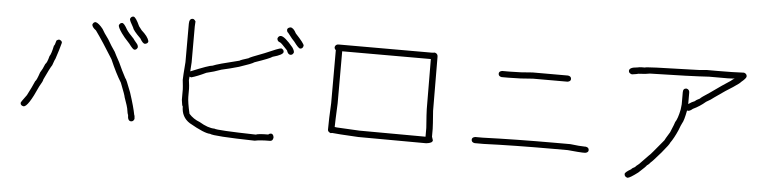

<svg xmlns="http://www.w3.org/2000/svg" viewBox="-47 -884 5094 1277"><g transform="rotate(5 2500.0 -245.5)"><path d="M554.7 -568.4Q575.7 -562.5 603.5 -527.3Q616.2 -503.4 646.5 -462.9Q672.9 -417 697.3 -382.8Q705.6 -364.7 732.4 -316.4Q756.8 -262.2 783.2 -212.9Q788.6 -212.9 822.3 -123Q853.5 -27.8 863.3 25.4Q866.2 25.4 867.2 50.8Q860.8 68.4 845.7 68.4Q822.3 68.4 822.3 27.3Q818.4 23.9 812.5 -15.6Q812.5 -21.5 789.1 -87.9Q789.1 -97.2 755.9 -181.6Q719.7 -239.3 679.7 -332Q610.4 -444.3 560.5 -513.7Q533.2 -533.7 533.2 -550.8Q539.6 -568.4 554.7 -568.4ZM322.3 -431.6Q341.8 -425.8 341.8 -412.1Q330.1 -366.2 308.6 -302.7Q305.7 -300.3 291 -257.8Q276.4 -236.3 240.2 -158.2Q240.2 -147.9 216.8 -109.4Q154.8 31.2 125 31.2Q103.5 27.8 103.5 9.8Q103.5 4.4 140.6 -44.9Q170.9 -103 187.5 -142.6Q195.8 -146.5 214.8 -203.1Q230 -225.6 244.1 -261.7Q255.9 -270.5 267.6 -316.4Q279.3 -332 291 -388.7Q295.9 -388.7 304.7 -423.8Q314.9 -431.6 322.3 -431.6ZM800.8 -627Q816.4 -627 843.8 -566.4L863.3 -541Q906.7 -502.9 914.1 -472.7Q914.1 -457 892.6 -453.1Q878.4 -453.1 859.4 -486.3Q808.1 -536.6 804.7 -554.7Q779.3 -597.2 779.3 -609.4Q785.6 -627 800.8 -627ZM730.5 -578.1Q743.2 -578.1 765.6 -537.1Q779.3 -515.6 814.5 -480.5Q814.5 -478.5 835.9 -453.1Q847.7 -440.9 847.7 -425.8Q841.3 -408.2 826.2 -408.2Q816.4 -408.2 789.1 -445.3Q749 -487.8 734.4 -509.8Q709 -545.9 709 -560.5Q715.3 -578.1 730.5 -578.1Z M1195.3 -646.5Q1205.1 -646.5 1214.8 -630.9Q1212.9 -607.9 1212.9 -597.7V-357.4Q1209 -299.3 1209 -296.9Q1332 -347.7 1353.5 -347.7Q1382.8 -361.3 1529.3 -396.5Q1535.2 -401.9 1587.9 -418Q1589.8 -422.9 1691.4 -460.9Q1784.2 -502 1798.8 -502Q1816.4 -495.6 1816.4 -480.5Q1816.4 -460.4 1746.1 -441.4Q1731.9 -429.7 1628.9 -394.5Q1614.3 -383.3 1529.3 -355.5Q1468.3 -337.9 1414.1 -326.2Q1367.7 -308.6 1316.4 -296.9Q1259.8 -269.5 1218.8 -257.8Q1217.8 -257.8 1207 -261.7V-259.8Q1205.1 -242.7 1205.1 -238.3Q1210.9 -197.8 1210.9 -181.6V-127Q1210.9 -92.3 1228.5 -15.6Q1258.3 17.6 1300.8 33.2Q1359.4 68.4 1402.3 68.4Q1418.9 78.1 1679.7 84Q1696.3 76.2 1763.7 76.2Q1763.7 71.3 1779.3 68.4Q1794.9 68.4 1798.8 89.8V95.7Q1795.4 117.2 1777.3 117.2Q1710.9 117.2 1675.8 125Q1398.9 119.1 1377 105.5Q1338.4 105.5 1236.3 46.9Q1179.7 11.2 1179.7 -60.5Q1174.8 -60.5 1169.9 -103.5V-173.8Q1169.9 -185.1 1164.1 -236.3Q1164.1 -257.8 1171.9 -355.5V-611.3Q1171.9 -646.5 1195.3 -646.5ZM1847.7 -646.5Q1867.7 -646.5 1886.7 -609.4Q1945.3 -546.9 1945.3 -533.2Q1941.9 -511.7 1923.8 -511.7Q1912.6 -511.7 1880.9 -554.7Q1871.1 -562.5 1834 -611.3Q1829.1 -611.3 1826.2 -627Q1826.2 -642.6 1847.7 -646.5ZM1789.1 -584Q1814 -584 1871.1 -515.6Q1884.8 -495.6 1884.8 -482.4Q1878.4 -464.8 1863.3 -464.8Q1846.2 -464.8 1837.9 -492.2Q1793 -541 1787.1 -541Q1767.6 -546.4 1767.6 -566.4Q1773.9 -584 1789.1 -584Z M2819.3 -563Q2838.9 -557.6 2838.9 -537.6Q2838.9 -484.4 2840.8 -176.3Q2848.6 -75.2 2848.6 -57.1V-4.4Q2856.4 16.1 2856.4 19Q2856.4 38.1 2813.5 42.5Q2484.4 40.5 2360.4 40.5Q2214.4 32.7 2184.6 28.8L2174.8 30.8Q2155.3 23.4 2155.3 9.3Q2155.3 -59.6 2161.1 -168.5V-523.9Q2153.8 -523.9 2151.4 -541.5Q2156.2 -561 2176.8 -561H2797.9Q2806.2 -561 2819.3 -563ZM2204.1 -518.1V-170.4Q2198.2 -40 2198.2 -12.2Q2209 -10.3 2213.9 -10.3Q2230.5 -10.3 2364.3 -2.4Q2504.9 -2.4 2805.7 -0.5V-59.1Q2797.9 -163.6 2797.9 -184.1Q2795.9 -477.5 2795.9 -518.1Z M3478.5 -488.3H3714.8Q3736.3 -484.9 3736.3 -466.8Q3736.3 -451.2 3714.8 -447.3H3484.4Q3401.4 -439.5 3320.3 -439.5H3275.4Q3253.9 -442.9 3253.9 -460.9Q3253.9 -476.6 3275.4 -480.5H3324.2Q3397.5 -480.5 3478.5 -488.3ZM3662.1 -35.2H3769.5Q3834.5 -27.3 3865.2 -27.3H3873Q3894.5 -23.9 3894.5 -5.9Q3894.5 9.8 3873 13.7H3853.5Q3837.9 13.7 3755.9 5.9H3668Q3392.1 5.9 3195.3 13.7H3134.8Q3113.3 10.3 3113.3 -7.8Q3113.3 -23.4 3134.8 -27.3H3185.5Q3402.8 -35.2 3662.1 -35.2Z M4878.9 -609.4Q4898.4 -603.5 4898.4 -585.9Q4898.4 -573.2 4863.3 -544.9Q4863.3 -540.5 4814.5 -507.8Q4776.9 -485.8 4695.3 -427.7Q4677.7 -412.6 4644.5 -394.5Q4606.4 -361.3 4560.5 -339.8Q4543 -324.2 4529.3 -324.2Q4525.4 -326.2 4523.4 -326.2Q4510.3 -256.8 4498 -238.3Q4491.2 -226.1 4478.5 -191.4Q4454.1 -135.3 4429.7 -101.6Q4429.7 -94.2 4378.9 -33.2Q4317.9 37.1 4314.5 37.1Q4298.8 56.2 4289.1 60.5Q4289.1 65.4 4236.3 113.3Q4182.1 154.3 4168 154.3H4166Q4146.5 148.4 4146.5 130.9Q4146.5 119.1 4187.5 95.7Q4191.4 88.4 4212.9 78.1Q4212.9 74.2 4236.3 56.6L4296.9 -5.9Q4301.3 -6.3 4390.6 -115.2Q4390.6 -118.2 4423.8 -171.9Q4451.2 -237.3 4451.2 -242.2Q4467.8 -265.6 4480.5 -328.1L4484.4 -363.3V-445.3Q4484.4 -470.7 4507.8 -470.7Q4527.3 -465.8 4527.3 -445.3V-369.1Q4549.3 -384.8 4570.3 -392.6Q4577.1 -400.9 4601.6 -412.1Q4606.4 -419.9 4664.1 -457Q4747.1 -516.6 4794.9 -546.9Q4812.5 -562.5 4818.4 -562.5V-564.5Q4789.1 -562.5 4775.4 -562.5H4650.4Q4530.3 -554.7 4255.9 -548.8Q4231.4 -543 4179.7 -541Q4172.9 -538.1 4136.7 -533.2Q4115.2 -539.1 4115.2 -554.7Q4115.2 -578.6 4168 -582Q4183.6 -585.9 4201.2 -585.9H4218.8Q4218.8 -591.8 4533.2 -599.6Q4572.3 -599.6 4632.8 -605.5H4703.1Q4808.1 -605.5 4878.9 -609.4Z"/></g></svg>

Font: CEF Fonts CJK Mono
Style: Regular
Weight: 400
Designer: PartyBoss (派对大魔王)
Version: Release 2.25